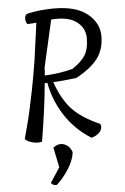

<svg xmlns="http://www.w3.org/2000/svg" viewBox="-63 -782 695 1071"><g transform="rotate(-5 284.0 -246.0)"><path d="M280 -737Q404 -737 467.5 -685.5Q531 -634 531 -560.5Q531 -487 493.5 -436.5Q456 -386 372 -340Q293 -330 241 -328Q275 -230 328 -173.5Q381 -117 482 -73Q492 -51 476.5 -30.5Q461 -10 427 0Q334 -59 279.5 -145Q225 -231 208 -327L193 -326Q181 -191 150 -3Q131 4 101 -2.5Q71 -9 55 -25Q86 -137 99 -201.5Q112 -266 118 -292Q130 -352 147 -455L176 -666L125 -663Q114 -682 116 -699Q118 -716 131 -721Q200 -737 280 -737ZM200 -413Q200 -393 197 -369Q279 -372 354 -392Q407 -427 428 -462.5Q449 -498 449 -555.5Q449 -613 402 -648.5Q355 -684 260 -677ZM233 148 210 36Q242 12 272 23.5Q302 35 315 70Q310 115 279 163.5Q248 212 211 245Q189 247 179 231Z"/></g></svg>

Font: Tillana
Style: Regular
Weight: 400
Designer: Lipi Raval (Devanagari, Latin), Jonny Pinhorn (Latin)
Foundry: Indian Type Foundry
Version: Version 2.002;PS 1.0;hotconv 1.0.79;makeotf.lib2.5.61930; tt